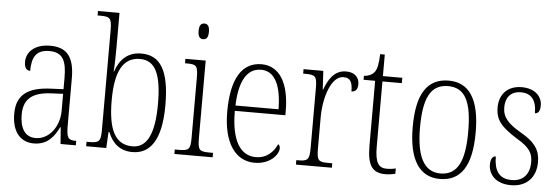

<svg xmlns="http://www.w3.org/2000/svg" viewBox="-49 -912 3130 1075"><g transform="rotate(5 1515.5 -375.0)"><path d="M168 10C245 10 281 -39 308 -93H311L318 0H404V-25H401C359 -25 349 -36 349 -107V-372C349 -493 306 -543 213 -543C125 -543 80 -496 80 -441C80 -410 91 -393 113 -393C113 -473 139 -513 211 -513C287 -513 308 -466 308 -371V-307L239 -304C107 -299 45 -252 45 -147C45 -41 96 10 168 10ZM175 -21C113 -21 87 -74 87 -145C87 -226 127 -273 243 -278L308 -281V-186C308 -98 253 -21 175 -21Z M723 10C819 10 884 -67 884 -267C884 -464 831 -544 725 -544C649 -544 604 -499 581 -430H579C582 -471 583 -528 583 -564V-760H462V-735H475C530 -735 542 -730 542 -659V-94C542 -32 530 -25 474 -25H462V0H575L580 -90H585C609 -29 652 10 723 10ZM720 -22C623 -22 582 -103 582 -269C582 -433 626 -513 720 -513C807 -513 842 -437 842 -270C842 -98 799 -22 720 -22Z M1062 -654C1079 -654 1091 -664 1091 -698C1091 -732 1079 -742 1062 -742C1045 -742 1033 -732 1033 -698C1033 -664 1045 -654 1062 -654ZM958 0H1173V-25H1156C1097 -25 1087 -31 1087 -99V-536H973V-511H983C1037 -511 1046 -504 1046 -435V-98C1046 -31 1036 -25 977 -25H958Z M1409 10C1497 10 1543 -48 1543 -82C1543 -95 1538 -102 1532 -105C1513 -62 1476 -22 1413 -22C1327 -22 1274 -102 1274 -270H1558V-294C1558 -450 1502 -543 1401 -543C1293 -543 1232 -451 1232 -262C1232 -88 1300 10 1409 10ZM1517 -300H1275C1279 -431 1318 -512 1401 -512C1482 -512 1516 -426 1517 -300Z M1641 0H1843V-25H1824C1767 -25 1756 -30 1756 -99V-276C1756 -384 1794 -511 1864 -511C1906 -511 1915 -481 1915 -435C1940 -435 1950 -453 1950 -479C1950 -516 1925 -544 1876 -544C1807 -544 1776 -485 1756 -431H1754L1748 -536H1637V-511H1643C1704 -511 1715 -506 1715 -438V-100C1715 -30 1703 -25 1647 -25H1641Z M2145 10C2163 10 2183 7 2200 3V-27C2182 -23 2168 -21 2150 -21C2104 -21 2083 -48 2083 -139V-506H2192V-536H2083V-657H2057C2055 -605 2050 -573 2034 -553C2022 -539 2003 -530 1977 -528V-506H2042V-142C2042 -28 2072 10 2145 10Z M2450 10C2567 10 2628 -76 2628 -267C2628 -453 2568 -543 2453 -543C2332 -543 2274 -453 2274 -267C2274 -78 2339 10 2450 10ZM2451 -21C2357 -21 2315 -107 2315 -267C2315 -430 2352 -512 2452 -512C2550 -512 2586 -432 2586 -267C2586 -109 2551 -21 2451 -21Z M2850 10C2936 10 2990 -44 2990 -131C2990 -196 2965 -240 2879 -289C2809 -330 2775 -364 2775 -421C2775 -473 2801 -513 2861 -513C2919 -513 2949 -478 2949 -403C2969 -403 2978 -420 2978 -449C2978 -500 2938 -542 2863 -542C2786 -542 2738 -493 2738 -418C2738 -346 2770 -310 2862 -252C2936 -209 2952 -176 2952 -129C2952 -60 2916 -19 2851 -19C2779 -19 2752 -66 2752 -143C2735 -143 2723 -128 2723 -94C2723 -45 2759 10 2850 10Z"/></g></svg>

Font: Noto Serif Devanagari Condensed ExtraLight
Style: Regular
Weight: 200
Width: 3
Designer: Universal Thirst, Indian Type Foundry and the Monotype Design Team
Foundry: Monotype Imaging Inc.
Version: Version 2.004